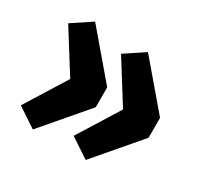

<svg xmlns="http://www.w3.org/2000/svg" viewBox="-121 -703 867 837"><g transform="rotate(30 312.5 -284.5)"><path d="M134 -556 323 -334V-234L134 -13L36 -78L165 -285L36 -491ZM400 -556 589 -334V-234L400 -13L302 -78L431 -285L302 -491Z"/></g></svg>

Font: FiraGO
Style: Bold
Weight: 700
Designer: bBox Type
Foundry: bBox Type GmbH
Version: Version 1.001;PS 001.001;hotconv 1.0.88;makeotf.lib2.5.64775